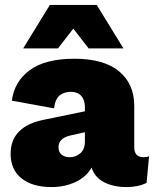

<svg xmlns="http://www.w3.org/2000/svg" viewBox="-20 -748 624 778"><path d="M324 -314Q324 -343 309 -359.5Q294 -376 267 -376Q241 -376 222.5 -362Q204 -348 199 -309L28 -340Q38 -418 101 -464Q164 -510 281 -510Q401 -510 462.5 -459Q524 -408 524 -319V-151Q524 -111 562 -111Q576 -111 584 -115L574 -7Q540 10 493 10Q440 10 402 -9.5Q364 -29 351 -69Q331 -32 287 -11Q243 10 189 10Q111 10 67 -25.5Q23 -61 23 -125Q23 -236 159 -263L324 -297ZM217 -151Q217 -132 229.5 -121.5Q242 -111 263 -111Q287 -111 305.5 -127Q324 -143 324 -175V-212L265 -199Q217 -188 217 -151ZM480 -552H339L277 -632L215 -552H74L182 -728H372Z"/></svg>

Font: Work Sans ExtraBold
Style: Regular
Weight: 800
Designer: Wei Huang
Foundry: Wei Huang
Version: Version 2.012; ttfautohint (v1.8.3)